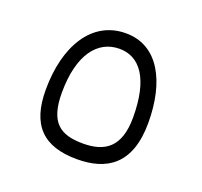

<svg xmlns="http://www.w3.org/2000/svg" viewBox="-97 -631 781 743"><g transform="rotate(20 293.0 -259.5)"><path d="M289.6 2C411.1 2 501.5 -52.7 501.5 -224.6C501.5 -393.6 436 -521 302.2 -521C162.6 -521 84.5 -390.1 84.5 -209.5C84.5 -64.9 149.9 2 289.6 2ZM290.5 -63C196.3 -63 147 -97.7 147 -220.2C147 -377 209.5 -456.1 299.3 -456.1C383.3 -456.1 439 -383.8 439 -224.1C439 -100.6 380.4 -63 290.5 -63Z"/></g></svg>

Font: Cascadia Mono Light
Style: Regular
Weight: 300
Monospace: yes
Designer: Aaron Bell
Foundry: Saja Typeworks
Version: Version 2404.023